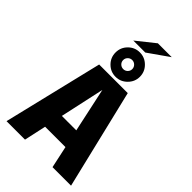

<svg xmlns="http://www.w3.org/2000/svg" viewBox="-329 -1238 1342 1342"><g transform="rotate(45 342.5 -566.5)"><path d="M252 -1024.9 387.2 -1132.8H524.4L370.6 -1024.9ZM343.3 -757.8Q293.5 -757.8 258.3 -793.2Q223.1 -828.6 223.1 -878.4Q223.1 -928.2 258.3 -963.6Q293.5 -999 343.3 -999Q392.6 -999 428.2 -963.6Q463.9 -928.2 463.9 -878.4Q463.9 -829.1 428.2 -793.5Q392.6 -757.8 343.3 -757.8ZM311.5 -846.9Q324.7 -834 343.3 -834Q361.8 -834 375 -846.9Q388.2 -859.9 388.2 -878.4Q388.2 -897 375 -910.2Q361.8 -923.3 343.3 -923.3Q324.7 -923.3 311.5 -910.2Q298.3 -897 298.3 -878.4Q298.3 -859.9 311.5 -846.9ZM23.9 0 201.7 -737.8H484.4L661.6 0H478.5L443.4 -163.1H242.2L206.5 0ZM271.5 -299.3H414.1L343.3 -627.9Z"/></g></svg>

Font: Epilogue ExtraBold
Style: Regular
Weight: 800
Designer: Tyler Finck
Foundry: Etcetera Type Co
Version: Version 2.112